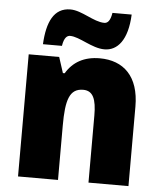

<svg xmlns="http://www.w3.org/2000/svg" viewBox="-54 -912 726 866"><g transform="rotate(5 309.0 -479.0)"><path d="M120 -697H206C212 -737 227 -745 239 -745C282 -745 341 -698 398 -698C457 -698 502 -749 507 -865H420C414 -827 401 -817 387 -817C339 -817 282 -864 230 -864C155 -864 125 -797 120 -697ZM381 -656C310 -656 260 -627 229 -575H221L198 -646H60V-93H241V-339C241 -455 257 -508 319 -508C364 -508 379 -470 379 -397V-93H560V-453C560 -590 489 -656 381 -656Z"/></g></svg>

Font: Noto Sans Kannada UI SemiCondensed Black
Style: Regular
Weight: 900
Width: 4
Designer: Jelle Bosma - Monotype Design Team
Foundry: Monotype Imaging Inc.
Version: Version 2.005